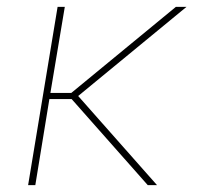

<svg xmlns="http://www.w3.org/2000/svg" viewBox="-20 -540 640 560"><path d="M411 0 189 -251H124L83 0H62L148 -520H169L127 -269H188L493 -520H524L208 -260L438 0Z"/></svg>

Font: Iosevka Aile Thin Oblique
Style: Regular
Weight: 100
Italic angle: -9°
Designer: Belleve Invis
Foundry: Belleve Invis
Version: Version 31.1.0; ttfautohint (v1.8.4)